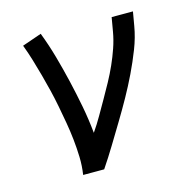

<svg xmlns="http://www.w3.org/2000/svg" viewBox="-84 -608 669 688"><g transform="rotate(-15 250.0 -264.0)"><path d="M142 0Q147 -33 146 -66Q145 -99 141.5 -131.5Q138 -164 132.5 -195.5Q127 -227 121 -258.5Q115 -290 107.5 -321Q100 -352 91.5 -383Q83 -414 74 -444Q65 -474 54 -503L126 -528Q144 -481 157.5 -433Q171 -385 182.5 -336Q194 -287 203.5 -237Q213 -187 218 -136Q236 -162 251.5 -189Q267 -216 282.5 -243Q298 -270 313 -297.5Q328 -325 340.5 -353Q353 -381 363 -410Q373 -439 378 -468L387 -520H466L457 -468Q450 -427 434 -386Q418 -345 399 -305.5Q380 -266 358.5 -227.5Q337 -189 314 -151Q291 -113 268 -75Q245 -37 220 0Z"/></g></svg>

Font: Iosevka Algr
Style: Italic
Weight: 400
Italic angle: -9°
Monospace: yes
Designer: Belleve Invis
Foundry: Belleve Invis
Version: Version 26.0.2; ttfautohint (v1.8.3)